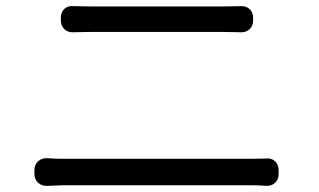

<svg xmlns="http://www.w3.org/2000/svg" viewBox="-20 -668 1040 625"><path d="M178 -610Q178 -628 189.5 -639Q201 -650 219 -648Q231 -648 245.5 -647.5Q260 -647 277 -647Q293 -647 326.5 -647Q360 -647 404 -647Q448 -647 495.5 -647Q543 -647 586 -647Q629 -647 660.5 -647Q692 -647 705 -647Q725 -647 739 -647.5Q753 -648 763 -648Q781 -649 792.5 -638.5Q804 -628 804 -610V-602Q804 -584 792.5 -573Q781 -562 763 -563Q752 -563 737 -563.5Q722 -564 705 -564Q693 -564 660.5 -564Q628 -564 583.5 -564Q539 -564 491 -564Q443 -564 398.5 -564Q354 -564 321.5 -564Q289 -564 277 -564Q258 -564 244 -563.5Q230 -563 219 -563Q201 -562 189.5 -573Q178 -584 178 -602ZM92 -114Q92 -132 104 -143Q116 -154 134 -153Q146 -152 162 -151.5Q178 -151 197 -151Q209 -151 244.5 -151Q280 -151 330.5 -151Q381 -151 438.5 -151Q496 -151 554 -151Q612 -151 662.5 -151Q713 -151 748.5 -151Q784 -151 796 -151Q812 -151 824 -151.5Q836 -152 845 -152Q864 -154 875.5 -143Q887 -132 887 -113V-102Q887 -84 875.5 -73Q864 -62 845 -63Q835 -64 822.5 -64.5Q810 -65 796 -65Q784 -65 748.5 -65Q713 -65 662.5 -65Q612 -65 554.5 -65Q497 -65 439 -65Q381 -65 330.5 -65Q280 -65 244.5 -65Q209 -65 197 -65Q177 -65 161.5 -64Q146 -63 134 -63Q116 -62 104 -73Q92 -84 92 -103Z"/></svg>

Font: Chiron GoRound TC
Style: Regular
Weight: 400
Designer: Ryoko NISHIZUKA 西塚涼子 (kana, bopomofo & ideographs); Paul D. Hunt (Latin, Greek & Cyrillic); Sandoll Communications 산돌커뮤니
Foundry: Adobe
Version: Version 1.000;hotconv 1.1.1;makeotfexe 2.6.0